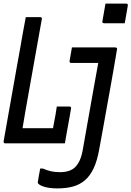

<svg xmlns="http://www.w3.org/2000/svg" viewBox="-44 -795 729 1065"><path d="M-15 0Q-18 0 -19.5 -0.5Q-21 -1 -22 -2.5Q-23 -4 -23.5 -6Q-24 -8 -24 -11Q-14 -66 -4.5 -121Q5 -176 15 -230.5Q25 -285 34 -338Q43 -391 52 -439.5Q61 -488 68.5 -530.5Q76 -573 82 -608Q86 -631 90.5 -654Q95 -677 99 -700Q113 -700 126 -700Q139 -700 152 -700Q165 -700 179 -700Q183 -700 185 -698.5Q187 -697 188 -695Q189 -693 188 -689Q179 -639 170 -588.5Q161 -538 152 -487.5Q143 -437 134 -386.5Q125 -336 116 -285.5Q107 -235 98 -184.5Q89 -134 81 -84H269Q286 -84 295.5 -78Q305 -72 309.5 -61Q314 -50 315.5 -35Q317 -20 316 0ZM271 -204Q282 -204 294.5 -204Q307 -204 319.5 -204Q332 -204 341 -204Q345 -204 347 -202.5Q349 -201 350 -199Q351 -197 350 -193Q347 -174 342.5 -149Q338 -124 333 -96.5Q328 -69 323.5 -43.5Q319 -18 316 0Q282 -2 266.5 -10.5Q251 -19 247.5 -33.5Q244 -48 248 -68Q250 -86 255 -111Q260 -136 264.5 -161.5Q269 -187 271 -204ZM596 -532Q599 -532 601.5 -530.5Q604 -529 605 -526.5Q606 -524 605 -521Q597 -472 588 -421Q579 -370 569.5 -316Q560 -262 549.5 -205Q539 -148 528.5 -88Q518 -28 506 35Q495 97 475.5 138.5Q456 180 427.5 204.5Q399 229 361.5 239.5Q324 250 274 250Q231 250 203 241.5Q175 233 167 222Q166 220 165.5 218.5Q165 217 166 214Q169 194 172 177Q175 160 179 140H194Q217 150 238.5 155Q260 160 290 160Q315 160 336 153.5Q357 147 372 133Q382 123 390 110Q398 97 404 80Q410 63 414 42Q427 -32 438.5 -96.5Q450 -161 460.5 -220.5Q471 -280 481 -335.5Q491 -391 501 -446H489Q477 -446 459 -446Q441 -446 420.5 -446Q400 -446 382 -446Q364 -446 350 -446Q346 -446 343.5 -449Q341 -452 342 -457Q345 -476 348.5 -494.5Q352 -513 355 -532Q375 -532 402 -532Q429 -532 461.5 -532Q494 -532 528.5 -532Q563 -532 596 -532ZM541 -775Q555 -775 569.5 -775Q584 -775 598.5 -775Q613 -775 627.5 -775Q642 -775 656 -775Q661 -775 663.5 -772Q666 -769 665 -764L648 -666Q634 -666 619.5 -666Q605 -666 590 -666Q575 -666 561 -666Q547 -666 533 -666Q530 -666 527.5 -667.5Q525 -669 524 -671.5Q523 -674 524 -677Z"/></svg>

Font: RecMonoLinear Nerd Font Mono
Style: Italic
Weight: 400
Italic angle: -10°
Monospace: yes
Version: Version 1.085; ttfautohint (v1.8.4.7-5d5b);Nerd Fonts 3.2.1